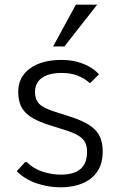

<svg xmlns="http://www.w3.org/2000/svg" viewBox="-20 -798 512 828"><path d="M242.2 9.8Q187.5 9.8 137.2 -7.6Q86.9 -24.9 52.2 -59.6L88.4 -99.1H95.2Q126.5 -68.8 166 -56.9Q205.6 -44.9 242.2 -44.9Q298.8 -44.9 327.1 -69.3Q355.5 -93.8 355.5 -143.6Q355.5 -165.5 348.1 -181.9Q340.8 -198.2 320.3 -211.7Q299.8 -225.1 260.3 -237.3L195.3 -257.8Q138.7 -275.4 109.1 -296.4Q79.6 -317.4 69.1 -343.3Q58.6 -369.1 58.6 -401.4Q58.6 -466.3 109.4 -502.9Q160.2 -539.6 245.1 -539.6Q282.7 -539.6 313.5 -531.2Q344.2 -522.9 367.9 -509Q391.6 -495.1 406.7 -477.1L370.1 -440.9H365.2Q346.2 -459.5 315.7 -471.4Q285.2 -483.4 246.1 -483.4Q209.5 -483.4 183.8 -474.1Q158.2 -464.8 144.5 -446.3Q130.9 -427.7 130.9 -400.9Q130.9 -370.1 148.4 -351.1Q166 -332 217.3 -315.9L281.7 -295.4Q340.8 -276.4 371.1 -254.4Q401.4 -232.4 412.1 -205.6Q422.9 -178.7 422.9 -145.5Q422.9 -91.3 398.9 -57.1Q375 -22.9 334 -6.6Q293 9.8 242.2 9.8ZM209 -597.7 307.1 -777.8H398.9L257.8 -597.7Z"/></svg>

Font: Comme Light
Style: Regular
Weight: 300
Version: Version 1.000;gftools[0.9.27]